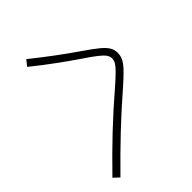

<svg xmlns="http://www.w3.org/2000/svg" viewBox="-75 -884 1089 1089"><g transform="rotate(45 469.0 -340.0)"><path d="M512.7 -449.2Q473.6 -493.7 451.4 -515.9Q429.2 -538.1 414.1 -546.9Q398.9 -555.7 383.8 -555.7Q368.2 -555.7 353.5 -545.9Q338.9 -536.1 317.9 -509.8Q296.9 -483.4 261.7 -430.7Q179.7 -309.6 77.1 -180.7L42 -208Q152.3 -346.2 230.5 -460.9Q270.5 -519.5 294.9 -548.6Q319.3 -577.6 339.4 -589.1Q359.4 -600.6 383.8 -600.6Q407.2 -600.6 427.5 -590.8Q447.8 -581.1 473.9 -556.6Q500 -532.2 543.9 -482.4Q626.5 -386.7 711.2 -297.4Q795.9 -208 894.5 -111.3L863.3 -78.1Q762.2 -176.3 678.2 -265.1Q594.2 -354 512.7 -449.2Z"/></g></svg>

Font: Pretendard JP ExtraLight
Style: Regular
Weight: 200
Designer: Base glyphs from Inter by Rasmus Andersson; Hangeul glyphs from Noto Sans CJK(Source Han Sans) by Jang Soo-young and Kan
Foundry: Kil Hyung-jin
Version: Version 1.309